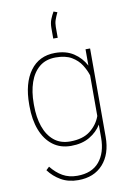

<svg xmlns="http://www.w3.org/2000/svg" viewBox="-105 -839 758 1115"><g transform="rotate(-10 274.0 -281.5)"><path d="M59.1 -259.3V-269.5Q59.1 -394.5 111.6 -466.3Q164.1 -538.1 258.3 -538.1Q323.2 -538.1 367.7 -508.8Q412.1 -479.5 437 -432.1V-528.3H463.9V-7.3Q463.9 94.2 410.6 153.6Q357.4 212.9 264.2 212.9Q206.5 212.9 163.3 188Q120.1 163.1 91.3 124L109.9 106.4Q140.6 145 177.5 166Q214.4 187 263.2 187Q349.1 187 393.1 134.3Q437 81.5 437 -7.3V-84Q412.6 -43.5 367.4 -16.8Q322.3 9.8 257.3 9.8Q194.8 9.8 150.4 -23.9Q106 -57.6 82.5 -118.2Q59.1 -178.7 59.1 -259.3ZM85.9 -269.5V-259.3Q85.9 -189 104.7 -134.3Q123.5 -79.6 161.4 -48.1Q199.2 -16.6 256.8 -16.6Q331.1 -16.6 375 -50.5Q418.9 -84.5 437 -134.8V-374.5Q427.2 -405.8 407.2 -437.5Q387.2 -469.2 351.3 -490.5Q315.4 -511.7 257.8 -511.7Q199.7 -511.7 161.6 -480.5Q123.5 -449.2 104.7 -394.5Q85.9 -339.8 85.9 -269.5ZM263.2 -622.1V-684.6Q263.2 -713.4 272 -735.4Q280.8 -757.3 292 -776.4L313.5 -768.6Q302.7 -746.1 296.1 -727.3Q289.6 -708.5 289.6 -686.5V-622.1Z"/></g></svg>

Font: Vazirmatn UI Thin
Style: Regular
Weight: 100
Designer: Saber Rastikerdar
Foundry: Saber Rastikerdar
Version: Version 33.003